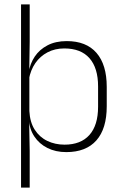

<svg xmlns="http://www.w3.org/2000/svg" viewBox="-20 -684 562 876"><path d="M282.5 10Q234 10 196.5 -8.8Q159 -27.5 136.5 -61.5Q114 -95.5 111.5 -141H98.5L114 -177.5Q116.5 -126.5 138.5 -92.2Q160.5 -58 196 -41Q231.5 -24 274.5 -24Q348.5 -24 388 -68.2Q427.5 -112.5 427.5 -197V-289.5Q427.5 -374 388.2 -418.5Q349 -463 273.5 -463Q230.5 -463 196.8 -445.2Q163 -427.5 141.2 -396Q119.5 -364.5 112 -322.5L99 -354H111Q117 -393.5 138.5 -425.8Q160 -458 196.8 -477.2Q233.5 -496.5 284.5 -496.5Q373.5 -496.5 420.2 -442.8Q467 -389 467 -287.5V-199Q467 -97 419.8 -43.5Q372.5 10 282.5 10ZM115.5 172H76V-664H115.5V-494L113.5 -361L114 -345.5V-139L113 -128L115.5 4.5Z"/></svg>

Font: Anek Malayalam Medium ExtraLight
Style: Regular
Weight: 250
Version: Version 1.003